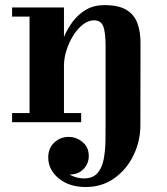

<svg xmlns="http://www.w3.org/2000/svg" viewBox="-20 -490 668 770"><path d="M28.5 -36.5H98.5V-423.5H28.5V-460H236.5V-342Q250.5 -375 272.5 -404.2Q294.5 -433.5 325.8 -451.5Q357 -469.5 398.5 -469.5Q456 -469.5 487.2 -450.2Q518.5 -431 531 -397Q543.5 -363 543.5 -319.5L543 11.5Q543 76.5 515.2 133.2Q487.5 190 438.2 225Q389 260 324 260Q257.5 260 215.5 225.5Q173.5 191 173.5 141Q173.5 104.5 197.5 81.8Q221.5 59 255.5 59Q285.5 59 310.8 79.5Q336 100 336 135.5Q336 166 315 188Q294 210 258.5 210Q286.5 225.5 316 225.5Q351.5 225.5 370 205.2Q388.5 185 395.5 150.2Q402.5 115.5 403 71.5Q403.5 27.5 403.5 -20V-301Q403.5 -362 393.8 -385.2Q384 -408.5 357 -408.5Q334.5 -408.5 313 -392Q291.5 -375.5 274.2 -348.2Q257 -321 246.8 -289Q236.5 -257 236.5 -225.5V-36.5H305.5V0H28.5Z"/></svg>

Font: Bodoni* 06pt
Style: Bold
Weight: 700
Version: Version 2.3